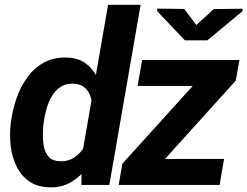

<svg xmlns="http://www.w3.org/2000/svg" viewBox="-20 -782 1045 812"><path d="M326.2 -122.6 437 -761.7H574.7L442.4 0H324.2ZM24.9 -253.9 25.9 -264.2Q32.2 -313.5 48.6 -362.5Q64.9 -411.6 93.8 -452.4Q122.6 -493.2 164.8 -516.8Q207 -540.5 264.2 -538.6Q313.5 -537.1 345.7 -511.2Q377.9 -485.4 395.8 -445.1Q413.6 -404.8 420.2 -359.6Q426.8 -314.5 425.3 -273.4L422.9 -250.5Q415 -207 397 -160.9Q378.9 -114.7 349.9 -75.2Q320.8 -35.6 281 -12Q241.2 11.7 189.9 10.3Q136.7 8.8 102.5 -15.6Q68.4 -40 49.6 -78.9Q30.8 -117.7 25.4 -163.6Q20 -209.5 24.9 -253.9ZM165 -265.6 163.6 -254.9Q161.6 -233.9 161.4 -207.8Q161.1 -181.6 166.7 -157.5Q172.4 -133.3 187.5 -117.2Q202.6 -101.1 232.4 -100.1Q269.5 -98.6 296.1 -117.2Q322.8 -135.7 339.1 -165.8Q355.5 -195.8 361.8 -228.5L370.6 -293.5Q372.6 -315.9 370.4 -338.9Q368.2 -361.8 359.6 -382.1Q351.1 -402.3 334 -414.8Q316.9 -427.2 290 -428.2Q257.8 -429.2 235.4 -414.1Q212.9 -398.9 198.5 -374Q184.1 -349.1 176.3 -320.3Q168.5 -291.5 165 -265.6ZM927.7 -109.9 908.7 0H518.6L537.6 -109.9ZM977.1 -440.9 578.6 0H481.9L497.6 -89.8L894.5 -528.3H992.7ZM944.3 -528.3 925.3 -418.5H562L581.1 -528.3ZM759.3 -744.1 810.1 -676.3 884.3 -743.7 1005.4 -745.1V-734.4L856.9 -611.3H762.2L644.5 -734.9L645 -745.6Z"/></svg>

Font: Roboto
Style: Bold Italic
Weight: 700
Italic angle: -12°
Designer: Christian Robertson
Foundry: Google
Version: Version 3.0